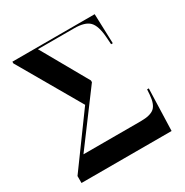

<svg xmlns="http://www.w3.org/2000/svg" viewBox="-164 -848 948 982"><g transform="rotate(-30 309.5 -357.0)"><path d="M38 0V-41L254 -337L42 -704V-714H528L534 -539H524L521 -582Q516 -652 490 -678Q464 -704 401 -704H187L342 -430V-420L120 -122H459Q516 -122 539 -142.5Q562 -163 566 -217L568 -247H578L570 0Z"/></g></svg>

Font: Noto Serif Display SemiCondensed
Style: Bold
Weight: 700
Width: 4
Designer: Monotype Design Team
Foundry: Monotype Imaging Inc.
Version: Version 2.009